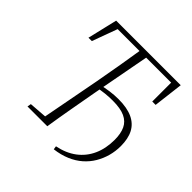

<svg xmlns="http://www.w3.org/2000/svg" viewBox="-192 -830 1049 1049"><g transform="rotate(45 333.0 -305.0)"><path d="M375 64 372 44Q437 31 482 -3Q527 -37 550.5 -89Q574 -141 574 -208Q574 -256 559 -288Q544 -320 509.5 -336Q475 -352 415 -352Q386 -352 357.5 -349Q329 -346 290 -338L295 -362Q336 -371 367.5 -375.5Q399 -380 432 -380Q498 -380 540 -360.5Q582 -341 602 -303Q622 -265 622 -207Q622 -168 612 -131Q602 -94 582.5 -61Q563 -28 533.5 -2Q504 24 464 41Q424 58 375 64ZM78 -501 119 -674H618L597 -501H571V-670L591 -647H136L166 -670L104 -501ZM108 0 112 -22 232 -31H249L244 0ZM209 0 278 -363Q292 -440 305.5 -518Q319 -596 331 -674H383L315 -312Q301 -234 287 -156Q273 -78 261 0Z"/></g></svg>

Font: Source Serif 4 36pt Light
Style: Italic
Weight: 300
Italic angle: -12°
Designer: Frank Grießhammer
Foundry: Adobe Systems Incorporated
Version: Version 4.004;hotconv 1.0.116;makeotfexe 2.5.65601